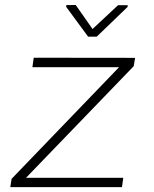

<svg xmlns="http://www.w3.org/2000/svg" viewBox="-20 -764 627 784"><path d="M86.4 -38.1 525.9 -493.7 531.7 -527.8 117.7 -528.3 112.3 -489.7H466.3L27.3 -33.7L22 0H478L483.4 -38.1ZM357.9 -645.5 289.1 -743.7 251 -743.2 250 -736.3 339.8 -614.3H375L501 -735.8L501.5 -742.7H461.9Z"/></svg>

Font: Roboto Mono ExtraLight
Style: Italic
Weight: 250
Italic angle: -10°
Monospace: yes
Designer: Google
Version: Version 3.000